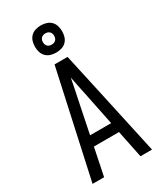

<svg xmlns="http://www.w3.org/2000/svg" viewBox="-239 -1066 977 1152"><g transform="rotate(-30 250.0 -489.5)"><path d="M44 0 205 -735H295L349 -490L456 0H376L337 -190H163L124 0ZM323 -260 276 -490Q269 -522 262.5 -554Q256 -586 250 -618Q244 -586 237.5 -554Q231 -522 224 -490L177 -260ZM250 -791Q231 -791 212.5 -796.5Q194 -802 180.5 -815.5Q167 -829 161.5 -847.5Q156 -866 156 -885Q156 -904 161.5 -922.5Q167 -941 180.5 -954.5Q194 -968 212.5 -973.5Q231 -979 250 -979Q269 -979 287.5 -973.5Q306 -968 319.5 -954.5Q333 -941 338.5 -922.5Q344 -904 344 -885Q344 -866 338.5 -847.5Q333 -829 319.5 -815.5Q306 -802 287.5 -796.5Q269 -791 250 -791ZM250 -846Q258 -846 265.5 -848.5Q273 -851 278.5 -856.5Q284 -862 286.5 -869.5Q289 -877 289 -885Q289 -893 286.5 -900.5Q284 -908 278.5 -913.5Q273 -919 265.5 -921.5Q258 -924 250 -924Q242 -924 234.5 -921.5Q227 -919 221.5 -913.5Q216 -908 213.5 -900.5Q211 -893 211 -885Q211 -877 213.5 -869.5Q216 -862 221.5 -856.5Q227 -851 234.5 -848.5Q242 -846 250 -846Z"/></g></svg>

Font: Iosevka Web
Style: Regular
Weight: 400
Monospace: yes
Designer: Belleve Invis
Foundry: Belleve Invis
Version: Version 28.0.3; ttfautohint (v1.8.3)